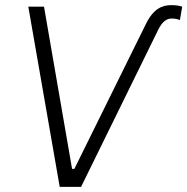

<svg xmlns="http://www.w3.org/2000/svg" viewBox="-20 -726 728 746"><path d="M548 -635C577 -693 611 -706 645 -706C665 -706 676 -704 688 -700L679 -648C670 -652 660 -654 647 -654C629 -654 612 -644 596 -613L295 0H212L90 -700H151L260 -70H269Z"/></svg>

Font: Fixel Display 20240404 Light
Style: Italic
Weight: 300
Italic angle: -10°
Designer: AlfaBravo + MacPaw
Foundry: Kyrylo Tkachov, Marchela Mozhyna, Serhii Makarenko, Maria Weinstein, Zakhar Kryvoshyya
Version: Version 1.211;Glyphs 3.2 (3225)